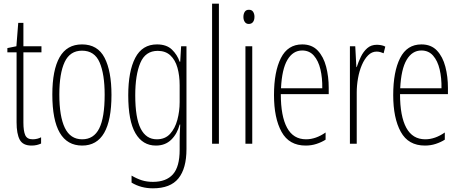

<svg xmlns="http://www.w3.org/2000/svg" viewBox="-20 -780 2496 1042"><path d="M157 -24Q170 -24 182 -27Q194 -30 203 -35V-1Q192 4 179.5 7Q167 10 151 10Q104 10 87 -22Q70 -54 70 -116V-496H20V-519L69 -529L79 -656H107V-529H205V-496H107V-115Q107 -69 117 -46.5Q127 -24 157 -24Z M585 -265Q585 10 426 10Q264 10 264 -267Q264 -400 303.5 -469.5Q343 -539 425 -539Q510 -539 547.5 -466.5Q585 -394 585 -265ZM302 -267Q302 -148 332 -86Q362 -24 426 -24Q489 -24 518.5 -83Q548 -142 548 -266Q548 -378 520.5 -441.5Q493 -505 425 -505Q360 -505 331 -443.5Q302 -382 302 -267Z M832 -539Q884 -539 913 -511Q942 -483 955 -445H958L963 -529H992V29Q992 134 948.5 188Q905 242 810 242Q745 242 694 211V173Q723 190 750 198.5Q777 207 810 207Q882 207 918.5 166Q955 125 955 33V-8Q955 -30 955.5 -52Q956 -74 958 -104H955Q942 -54 909.5 -22Q877 10 826 10Q754 10 715 -57Q676 -124 676 -263Q676 -393 714 -466Q752 -539 832 -539ZM836 -504Q769 -504 741.5 -438.5Q714 -373 714 -263Q714 -140 743.5 -82Q773 -24 831 -24Q876 -24 903 -53.5Q930 -83 942.5 -129.5Q955 -176 955 -226V-317Q955 -370 943 -412.5Q931 -455 904.5 -479.5Q878 -504 836 -504Z M1168 0H1131V-760H1168Z M1331 -727Q1347 -727 1354 -715.5Q1361 -704 1361 -689Q1361 -671 1353 -660.5Q1345 -650 1330 -650Q1316 -650 1308.5 -661Q1301 -672 1301 -688Q1301 -704 1308 -715.5Q1315 -727 1331 -727ZM1349 -529V0H1312V-529Z M1620 -539Q1673 -539 1704.5 -505.5Q1736 -472 1750 -418Q1764 -364 1764 -303V-269H1504Q1504 -149 1538 -86.5Q1572 -24 1641 -24Q1694 -24 1747 -61V-22Q1725 -8 1697.5 1Q1670 10 1639 10Q1549 10 1508 -64.5Q1467 -139 1467 -264Q1467 -391 1504.5 -465Q1542 -539 1620 -539ZM1620 -506Q1570 -506 1540 -455.5Q1510 -405 1505 -301H1729Q1730 -357 1719 -403.5Q1708 -450 1683.5 -478Q1659 -506 1620 -506Z M2025 -537Q2035 -537 2047.5 -535Q2060 -533 2071 -527L2062 -491Q2055 -494 2045 -497Q2035 -500 2024 -500Q1998 -500 1978 -480Q1958 -460 1944 -427.5Q1930 -395 1923 -355.5Q1916 -316 1916 -278V0H1879V-529H1908L1914 -416H1916Q1925 -444 1938.5 -472Q1952 -500 1973 -518.5Q1994 -537 2025 -537Z M2267 -539Q2320 -539 2351.5 -505.5Q2383 -472 2397 -418Q2411 -364 2411 -303V-269H2151Q2151 -149 2185 -86.5Q2219 -24 2288 -24Q2341 -24 2394 -61V-22Q2372 -8 2344.5 1Q2317 10 2286 10Q2196 10 2155 -64.5Q2114 -139 2114 -264Q2114 -391 2151.5 -465Q2189 -539 2267 -539ZM2267 -506Q2217 -506 2187 -455.5Q2157 -405 2152 -301H2376Q2377 -357 2366 -403.5Q2355 -450 2330.5 -478Q2306 -506 2267 -506Z"/></svg>

Font: Noto Sans Gujarati UI ExtraCondensed ExtraLight
Style: Regular
Weight: 200
Width: 2
Designer: Jelle Bosma - Monotype Design Team, Universal Thirst
Foundry: Monotype Imaging Inc.
Version: Version 2.106; ttfautohint (v1.8.4.7-5d5b)